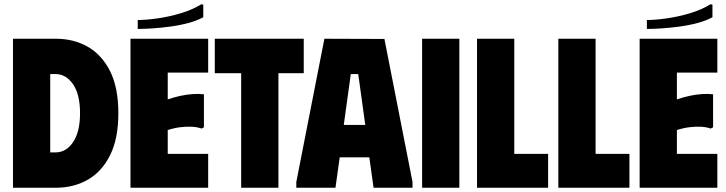

<svg xmlns="http://www.w3.org/2000/svg" viewBox="-20 -882 3413 902"><path d="M243 -700H41V0H243Q326 0 392 -37.5Q458 -75 497 -152.5Q536 -230 536 -350Q536 -471 497 -548Q458 -625 392 -662.5Q326 -700 243 -700ZM241 -166H216V-534H241Q290 -534 323 -486.5Q356 -439 356 -350Q356 -263 323.5 -214.5Q291 -166 241 -166Z M958 -700V-541H768V-415Q797 -425 826.5 -431.5Q856 -438 884.5 -440Q913 -442 938 -439V-284L927 -278Q908 -285 882.5 -286.5Q857 -288 828 -284.5Q799 -281 768 -271V-159H958V0H593V-700ZM926 -862 935 -860V-801Q906 -785 865 -774Q824 -763 779 -757Q734 -751 694 -748.5Q654 -746 627 -746V-788Q665 -788 719 -795.5Q773 -803 828.5 -819.5Q884 -836 926 -862Z M1407 -700V-538H1288V0H1113V-538H989V-700Z M1372 0V-27L1504 -700L1786 -699L1918 -27V0H1735L1715 -143H1576L1556 0ZM1595 -295H1696L1663 -534H1628Z M1963 -700H2138V0H1963Z M2221 -700H2396V-159H2555V0H2221Z M2603 -700H2778V-159H2937V0H2603Z M3350 -700V-541H3160V-415Q3189 -425 3218.5 -431.5Q3248 -438 3276.5 -440Q3305 -442 3330 -439V-284L3319 -278Q3300 -285 3274.5 -286.5Q3249 -288 3220 -284.5Q3191 -281 3160 -271V-159H3350V0H2985V-700ZM3318 -862 3327 -860V-801Q3298 -785 3257 -774Q3216 -763 3171 -757Q3126 -751 3086 -748.5Q3046 -746 3019 -746V-788Q3057 -788 3111 -795.5Q3165 -803 3220.5 -819.5Q3276 -836 3318 -862Z"/></svg>

Font: Phudu ExtraBold
Style: Regular
Weight: 800
Version: Version 1.005;gftools[0.9.23]